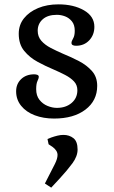

<svg xmlns="http://www.w3.org/2000/svg" viewBox="-20 -530 521 881"><path d="M228 14Q179 14 139.5 -1Q100 -16 77 -44.5Q54 -73 54 -111Q54 -145 77 -167Q100 -189 137 -189Q145 -189 151.5 -186.5Q158 -184 158 -177Q158 -171 152 -158.5Q146 -146 146 -121Q146 -91 161 -72Q176 -53 198 -44Q220 -35 241 -35Q282 -35 308.5 -57.5Q335 -80 335 -116Q335 -140 319.5 -156.5Q304 -173 279 -186Q254 -199 226 -211Q190 -226 153 -246Q116 -266 91 -296.5Q66 -327 66 -375Q66 -416 90 -446Q114 -476 155 -493Q196 -510 248 -510Q318 -510 365.5 -482.5Q413 -455 413 -407Q413 -370 389.5 -345Q366 -320 329 -320Q308 -320 308 -333Q308 -341 315.5 -353.5Q323 -366 323 -389Q323 -416 310 -432Q297 -448 278.5 -455Q260 -462 241 -462Q199 -462 176 -441.5Q153 -421 153 -389Q153 -362 169.5 -343Q186 -324 213 -310Q240 -296 270 -283Q307 -268 342.5 -249.5Q378 -231 402 -204Q426 -177 426 -136Q426 -68 372 -27Q318 14 228 14ZM215 331 186 312 232 222Q244 198 244 181Q244 161 221 144L203 132L198 108L215 101Q229 96 243.5 92.5Q258 89 271 89Q298 89 317 104Q336 119 336 156Q336 187 312.5 219Q289 251 254 289Z"/></svg>

Font: Gabriela
Style: Regular
Weight: 400
Designer: Eduardo Rodriguez Tunni
Foundry: Eduardo Rodriguez Tunni
Version: Version 2.001;gftools[0.9.26]